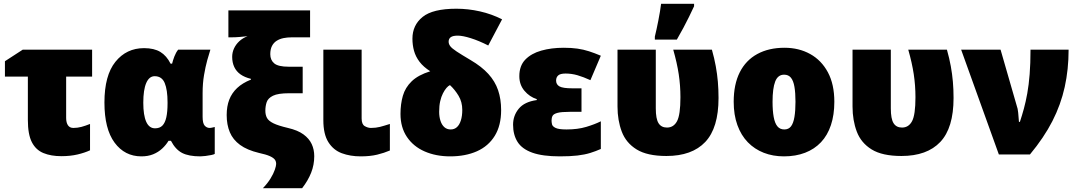

<svg xmlns="http://www.w3.org/2000/svg" viewBox="-20 -815 5689 1013"><path d="M466 -553V-411H329V-193Q329 -168 338.5 -154Q348 -140 367 -140Q389 -140 409.5 -145.5Q430 -151 455 -161V-22Q427 -9 389 0Q351 9 304 9Q249 9 209 -7.5Q169 -24 148 -65Q127 -106 127 -182V-411H6V-492L100 -553Z M798 -138Q823 -138 837 -152.5Q851 -167 857.5 -196Q864 -225 864 -270V-275Q864 -341 849 -377Q834 -413 796 -413Q767 -413 751.5 -377Q736 -341 736 -273Q736 -207 751.5 -172.5Q767 -138 798 -138ZM726 10Q638 10 584.5 -62.5Q531 -135 531 -274Q531 -417 589 -489Q647 -561 740 -561Q793 -561 826 -541Q859 -521 880 -479H888Q892 -496 900 -517Q908 -538 920 -553H1090Q1083 -532 1073.5 -497.5Q1064 -463 1056.5 -419Q1049 -375 1049 -324V-199Q1049 -164 1060 -152Q1071 -140 1086 -140Q1092 -140 1100.5 -142Q1109 -144 1113 -145V-3Q1109 0 1094.5 3Q1080 6 1063.5 8Q1047 10 1037 10Q976 10 941 -8Q906 -26 882 -72H869Q856 -50 835.5 -31Q815 -12 788 -1Q761 10 726 10Z M1176 -208Q1176 -254 1189.5 -289Q1203 -324 1231 -350.5Q1259 -377 1304 -395V-399Q1271 -407 1249 -422.5Q1227 -438 1216 -461.5Q1205 -485 1205 -515Q1205 -538 1214.5 -559Q1224 -580 1242 -597Q1260 -614 1286 -624Q1266 -622 1244.5 -620Q1223 -618 1199 -618H1185V-760H1616V-618H1518Q1496 -618 1476 -614Q1456 -610 1440 -600Q1424 -590 1415 -572.5Q1406 -555 1406 -529Q1406 -498 1427 -480.5Q1448 -463 1503 -463H1577V-323H1505Q1447 -323 1420.5 -310Q1394 -297 1387 -276Q1380 -255 1380 -231Q1380 -209 1388.5 -193Q1397 -177 1422.5 -164.5Q1448 -152 1499 -140Q1551 -128 1581 -106Q1611 -84 1624.5 -55Q1638 -26 1638 9Q1638 55 1621.5 96.5Q1605 138 1574 178H1367Q1392 152 1407.5 126.5Q1423 101 1430 80.5Q1437 60 1437 50Q1437 36 1429.5 26.5Q1422 17 1403 8.5Q1384 0 1347 -8Q1284 -23 1246.5 -50.5Q1209 -78 1192.5 -117.5Q1176 -157 1176 -208Z M1888 -190Q1888 -159 1904.5 -149.5Q1921 -140 1937 -140Q1963 -140 1984.5 -145.5Q2006 -151 2037 -161V-21Q2007 -8 1970 1Q1933 10 1883 10Q1828 10 1783.5 -6.5Q1739 -23 1712.5 -65Q1686 -107 1686 -181V-553H1888Z M2388 -769Q2450 -769 2512 -755Q2574 -741 2629 -713L2556 -575Q2507 -600 2464 -613.5Q2421 -627 2395 -627Q2370 -627 2358.5 -619Q2347 -611 2347 -595Q2347 -583 2355.5 -571.5Q2364 -560 2389 -543.5Q2414 -527 2463 -498Q2521 -464 2556.5 -425Q2592 -386 2608 -339Q2624 -292 2624 -234Q2624 -153 2590.5 -98.5Q2557 -44 2496.5 -17Q2436 10 2355 10Q2280 10 2220.5 -16Q2161 -42 2127 -92.5Q2093 -143 2093 -214Q2093 -266 2105.5 -309.5Q2118 -353 2152 -386Q2186 -419 2250 -439Q2214 -462 2193.5 -489Q2173 -516 2164.5 -546.5Q2156 -577 2156 -611Q2156 -682 2209.5 -725.5Q2263 -769 2388 -769ZM2354 -366Q2345 -362 2335.5 -351Q2326 -340 2317 -322.5Q2308 -305 2302.5 -281Q2297 -257 2297 -225Q2297 -199 2304 -177.5Q2311 -156 2324.5 -144Q2338 -132 2358 -132Q2377 -132 2390.5 -144Q2404 -156 2411.5 -179.5Q2419 -203 2419 -235Q2419 -277 2399.5 -309.5Q2380 -342 2354 -366Z M3048 -349V-225H2986Q2942 -225 2921.5 -219.5Q2901 -214 2895.5 -204Q2890 -194 2890 -179Q2890 -170 2892.5 -159Q2895 -148 2911.5 -140Q2928 -132 2969 -132Q3028 -132 3073 -145.5Q3118 -159 3150 -175V-29Q3123 -17 3094 -8Q3065 1 3027 5.5Q2989 10 2934 10Q2843 10 2788.5 -9.5Q2734 -29 2710.5 -66.5Q2687 -104 2687 -157Q2687 -205 2717 -241.5Q2747 -278 2812 -287V-292Q2774 -304 2747 -336Q2720 -368 2720 -413Q2720 -468 2751.5 -500.5Q2783 -533 2836 -548Q2889 -563 2954 -563Q2995 -563 3026.5 -558.5Q3058 -554 3087.5 -544.5Q3117 -535 3150 -521L3095 -392Q3058 -409 3027 -418Q2996 -427 2964 -427Q2936 -427 2925 -417Q2914 -407 2914 -390Q2914 -369 2932 -359Q2950 -349 3000 -349Z M3496 8Q3395 8 3339 -26.5Q3283 -61 3260.5 -120.5Q3238 -180 3238 -253V-553H3440V-243Q3440 -188 3454.5 -165Q3469 -142 3499 -142Q3534 -142 3552 -175.5Q3570 -209 3570 -302Q3570 -364 3561 -423.5Q3552 -483 3532 -553H3736Q3749 -507 3756.5 -465.5Q3764 -424 3767.5 -383.5Q3771 -343 3771 -298Q3771 -140 3701 -66Q3631 8 3496 8ZM3435 -622Q3439 -639 3444 -661Q3449 -683 3453.5 -707Q3458 -731 3462 -754Q3466 -777 3468 -795H3642V-782Q3629 -754 3615 -725.5Q3601 -697 3585.5 -668Q3570 -639 3551 -606H3435Z M4382 -278Q4382 -209 4364 -155Q4346 -101 4311.5 -64.5Q4277 -28 4227.5 -9Q4178 10 4116 10Q4058 10 4009.5 -9Q3961 -28 3925.5 -64.5Q3890 -101 3870.5 -155Q3851 -209 3851 -278Q3851 -370 3883 -433.5Q3915 -497 3975.5 -530Q4036 -563 4119 -563Q4195 -563 4254.5 -530Q4314 -497 4348 -433.5Q4382 -370 4382 -278ZM4056 -278Q4056 -231 4062 -198Q4068 -165 4081.5 -148.5Q4095 -132 4118 -132Q4141 -132 4153.5 -148.5Q4166 -165 4171.5 -198Q4177 -231 4177 -278Q4177 -325 4171.5 -357Q4166 -389 4153 -405Q4140 -421 4117 -421Q4084 -421 4070 -385Q4056 -349 4056 -278Z M4736 8Q4635 8 4579 -26.5Q4523 -61 4500.5 -120.5Q4478 -180 4478 -253V-553H4680V-243Q4680 -188 4694.5 -165Q4709 -142 4739 -142Q4774 -142 4792 -175.5Q4810 -209 4810 -302Q4810 -364 4801 -423.5Q4792 -483 4772 -553H4976Q4989 -507 4996.5 -465.5Q5004 -424 5007.5 -383.5Q5011 -343 5011 -298Q5011 -140 4941 -66Q4871 8 4736 8Z M5051 -553H5259L5349 -241Q5351 -232 5352 -220.5Q5353 -209 5354 -196.5Q5355 -184 5356 -172H5361Q5372 -205 5382 -241.5Q5392 -278 5400 -322.5Q5408 -367 5412.5 -423.5Q5417 -480 5417 -553H5618Q5618 -449 5597.5 -356Q5577 -263 5532.5 -176Q5488 -89 5414 0H5250Z"/></svg>

Font: Noto Sans Display Black
Style: Regular
Weight: 900
Designer: Monotype Design Team
Foundry: Monotype Imaging Inc.
Version: Version 2.003